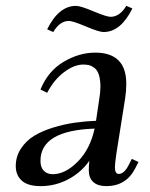

<svg xmlns="http://www.w3.org/2000/svg" viewBox="-20 -633 515 660"><path d="M34.2 -62Q34.2 -95.2 52 -122.3Q69.8 -149.4 97.7 -166.3Q125.5 -183.1 163.1 -194.6Q200.7 -206.1 236.6 -211.2Q272.5 -216.3 310.1 -217.8L320.8 -290Q325.2 -315.4 325.2 -334Q325.2 -358.9 320.1 -375.2Q314.9 -391.6 305.4 -398.9Q295.9 -406.2 287.1 -408.7Q278.3 -411.1 266.1 -411.1Q234.9 -411.1 200.2 -385Q165.5 -358.9 142.1 -314L119.1 -325.2Q145 -388.7 198.5 -420.4Q252 -452.1 307.1 -452.1Q414.1 -452.1 414.1 -345.2Q414.1 -320.3 410.2 -294.9L379.9 -104Q375 -68.8 375 -58.1Q375 -35.2 388.2 -35.2Q406.7 -35.2 421.9 -64.9L433.1 -86.9L456.1 -76.2L444.8 -54.2Q413.6 6.8 345.2 6.8Q316.4 6.8 300.8 -7.1Q285.2 -21 285.2 -47.9Q285.2 -60.5 287.1 -80.1Q257.8 -39.1 213.6 -16.1Q169.4 6.8 120.1 6.8Q75.7 6.8 54.9 -12Q34.2 -30.8 34.2 -62ZM119.1 -80.1Q119.1 -57.1 130.9 -45.7Q142.6 -34.2 161.1 -34.2Q204.6 -34.2 247.3 -77.4Q290 -120.6 305.2 -190.9Q119.1 -184.6 119.1 -80.1ZM142.1 -532.2Q182.1 -612.8 241.2 -612.8Q256.8 -612.8 301.5 -594Q346.2 -575.2 359.9 -575.2Q391.6 -575.2 414.1 -612.8L435.1 -604Q395 -522.9 335.9 -522.9Q320.3 -522.9 275.4 -542Q230.5 -561 216.8 -561Q185.5 -561 163.1 -522.9Z"/></svg>

Font: Dihjauti
Style: Bold Italic
Weight: 700
Italic angle: -9°
Designer: T. Christopher White
Version: Version 3.0.0